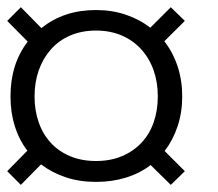

<svg xmlns="http://www.w3.org/2000/svg" viewBox="-39 -585 605 534"><path d="M475.1 -526.9 418 -470.2Q441.9 -439.9 454.8 -400.9Q467.8 -361.8 467.8 -316.9Q467.8 -272 454.8 -233.4Q441.9 -194.8 418.9 -165L475.1 -108.9L436 -70.8L379.9 -126Q350.1 -103 311.5 -91.1Q272.9 -79.1 228 -79.1Q182.1 -79.1 143.6 -92Q105 -105 75.2 -127.9L19 -70.8L-19 -108.9L37.1 -166Q14.2 -195.8 2.2 -233.9Q-9.8 -272 -9.8 -316.9Q-9.8 -407.2 38.1 -469.2L-19 -526.9L19 -564.9L76.2 -506.8Q138.2 -557.1 228 -557.1Q272.9 -557.1 311.5 -543.9Q350.1 -530.8 378.9 -507.8L436 -564.9ZM399.9 -316.9Q399.9 -356 388.4 -388.9Q377 -421.9 354.5 -447Q332 -472.2 300 -486.1Q268.1 -500 228 -500Q188 -500 156 -486.1Q124 -472.2 102.1 -447Q80.1 -421.9 68.6 -388.9Q57.1 -356 57.1 -316.9Q57.1 -277.8 68.6 -244.9Q80.1 -211.9 102.1 -188Q124 -164.1 156 -150.6Q188 -137.2 228 -137.2Q268.1 -137.2 300 -150.6Q332 -164.1 354.5 -188Q377 -211.9 388.4 -244.9Q399.9 -277.8 399.9 -316.9Z"/></svg>

Font: Anonymous Pro
Style: Regular
Weight: 400
Monospace: yes
Designer: Mark Simonson
Version: Version 1.003